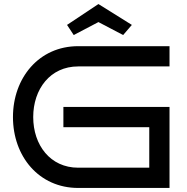

<svg xmlns="http://www.w3.org/2000/svg" viewBox="-20 -928 922 948"><path d="M817 -400H293V-300H717V-100H366C228 -100 144 -212 144 -350C144 -488 228 -600 366 -600H817V-700H366C172 -700 44 -543 44 -350C44 -156 172 0 366 0H817ZM631 -805 466 -908 311 -805 344 -755 466 -819 588 -755Z"/></svg>

Font: Bruno Ace SC
Style: Regular
Weight: 400
Designer: Astigmatic (AOETI)
Foundry: Astigmatic (AOETI)
Version: Version 1.000